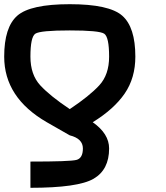

<svg xmlns="http://www.w3.org/2000/svg" viewBox="-20 -770 790 915"><path d="M500 -500Q500 -593.8 476.6 -609.4Q453.1 -625 312.5 -625Q171.9 -625 148.4 -609.4Q125 -593.8 125 -500Q125 -414.1 171.9 -363.3Q218.8 -312.5 312.5 -250Q406.2 -312.5 453.1 -363.3Q500 -414.1 500 -500ZM203.1 -187.5Q0 -304.7 0 -500Q0 -640.6 62.5 -695.3Q125 -750 312.5 -750Q500 -750 562.5 -695.3Q625 -640.6 625 -500Q625 -398.4 574.2 -324.2Q523.4 -250 421.9 -187.5Q500 -132.8 500 -62.5Q500 39.1 425.8 82Q351.6 125 125 125V0Q312.5 0 343.8 -7.8Q375 -15.6 375 -62.5Q375 -109.4 312.5 -125Z"/></svg>

Font: CraftyPE
Style: Regular
Weight: 400
Designer: Erek Butcher
Foundry: Haunted Coop
Version: Version 0.018;April 4, 2024;FontCreator 15.0.0.2962 64-bit